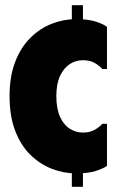

<svg xmlns="http://www.w3.org/2000/svg" viewBox="-20 -723 465 743"><path d="M258 -703H301V-544H258ZM258 -158H301V0H258ZM17 -351Q17 -427 38.5 -483Q60 -539 97 -576Q134 -613 180 -631Q226 -649 274 -649Q321 -649 350.5 -639.5Q380 -630 394 -619V-456H376Q367 -467 348 -478.5Q329 -490 301 -490Q273 -490 250 -475Q227 -460 212.5 -429.5Q198 -399 198 -351Q198 -302 212.5 -270.5Q227 -239 250.5 -224.5Q274 -210 301 -210Q329 -210 348 -221.5Q367 -233 376 -244H394V-81Q380 -71 351 -61.5Q322 -52 275 -52Q226 -52 180 -70Q134 -88 97 -124.5Q60 -161 38.5 -217.5Q17 -274 17 -351Z"/></svg>

Font: Phudu ExtraBold
Style: Regular
Weight: 800
Version: Version 1.005;gftools[0.9.23]